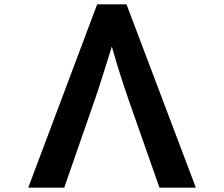

<svg xmlns="http://www.w3.org/2000/svg" viewBox="-20 -818 1040 891"><path d="M431 -798H567L889 53H720L576 -357Q566 -386 552.5 -426.5Q539 -467 527.5 -505Q516 -543 508 -571Q500 -599 499 -602Q498 -599 489.5 -571.5Q481 -544 469 -506.5Q457 -469 444.5 -429Q432 -389 422 -361L278 53H111Z"/></svg>

Font: LINE Seed JP_TTF Bold
Style: Regular
Weight: 700
Designer: LINE & Fontrix & Fontworks
Version: Version 1.009